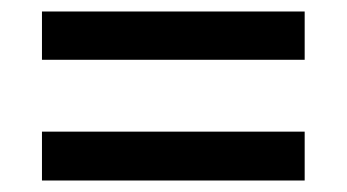

<svg xmlns="http://www.w3.org/2000/svg" viewBox="-20 -507 604 334"><path d="M510 -193H53V-278H510ZM510 -403H53V-487H510Z"/></svg>

Font: Hind Colombo Medium
Style: Regular
Weight: 500
Designer: Jyotish Sonowal, Aditi Pimprikar
Foundry: Indian Type Foundry
Version: Version 1.000;PS 1.0;hotconv 1.0.86;makeotf.lib2.5.63406; tt